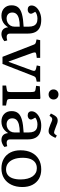

<svg xmlns="http://www.w3.org/2000/svg" viewBox="868 -1660 807 2582"><g transform="rotate(90 1271.0 -369.5)"><path d="M191.9 14.2Q128.9 14.2 90.3 -22.9Q51.8 -60.1 51.8 -121.1Q51.8 -176.3 79.3 -210.2Q106.9 -244.1 169.9 -261.5Q232.9 -278.8 338.9 -284.2V-352.1Q338.9 -393.1 327.4 -418.9Q315.9 -444.8 292.5 -457.5Q269 -470.2 231 -470.2Q204.1 -470.2 177.5 -461.7Q150.9 -453.1 139.2 -439.9Q147.9 -424.8 154.1 -413.8Q160.2 -402.8 162.6 -396Q165 -389.2 165 -383.8Q165 -364.7 149.4 -351.8Q133.8 -338.9 110.8 -338.9Q84 -338.9 69.1 -352.5Q54.2 -366.2 54.2 -391.1Q54.2 -426.3 80.6 -455.6Q106.9 -484.9 150.4 -502.9Q193.8 -521 245.1 -521Q308.1 -521 349.6 -501.5Q391.1 -481.9 411.6 -441.9Q432.1 -401.9 432.1 -340.8V-100.1Q432.1 -78.1 443.6 -67.1Q455.1 -56.2 477.1 -56.2Q488.3 -56.2 499 -58.1Q509.8 -60.1 523.9 -64L534.2 -25.9Q516.1 -8.8 490 2.7Q463.9 14.2 441.9 14.2Q398.9 14.2 375.5 -8.3Q352.1 -30.8 347.2 -75.2Q328.1 -45.4 305.2 -25.6Q282.2 -5.9 254.2 4.2Q226.1 14.2 191.9 14.2ZM230 -55.2Q260.7 -55.2 285.4 -69.1Q310.1 -83 324.5 -106.9Q338.9 -130.9 338.9 -161.1V-231.9Q274.9 -231.9 232.4 -220.9Q189.9 -210 169.4 -188Q148.9 -166 148.9 -131.8Q148.9 -95.7 170.9 -75.4Q192.9 -55.2 230 -55.2Z M744.6 0 589.4 -398.9Q583.5 -416 578.6 -426Q573.7 -436 566.7 -441.4Q559.6 -446.8 545.4 -450.2L510.7 -458L520.5 -506.8H758.3V-460.9L710.4 -454.1Q690.4 -451.2 686.5 -440.7Q682.6 -430.2 691.4 -403.8L807.6 -83H812.5L927.7 -397Q936.5 -420.9 932.1 -433.3Q927.7 -445.8 904.3 -451.2L860.4 -460.9L870.6 -506.8H1078.6V-460L1041.5 -452.1Q1024.4 -448.2 1015.9 -439.2Q1007.3 -430.2 995.6 -397.9L840.3 0Z M1130.4 0V-48.8L1187.5 -58.1Q1207.5 -61 1212.9 -71Q1218.3 -81.1 1218.3 -108.9V-381.8Q1218.3 -418 1211.9 -429.9Q1205.6 -441.9 1182.1 -444.8L1134.3 -452.1L1141.1 -502L1299.3 -509.8L1311.5 -504.9V-105Q1311.5 -85.9 1316.4 -74Q1321.3 -62 1343.3 -58.1L1399.4 -47.9V0ZM1250.5 -620.1Q1221.7 -620.1 1202.4 -638.7Q1183.1 -657.2 1183.1 -686Q1183.1 -714.8 1202.1 -733.9Q1221.2 -752.9 1250.5 -752.9Q1280.3 -752.9 1299.3 -734.4Q1318.4 -715.8 1318.4 -687Q1318.4 -658.2 1299.3 -639.2Q1280.3 -620.1 1250.5 -620.1Z M1614.7 14.2Q1551.8 14.2 1513.2 -22.9Q1474.6 -60.1 1474.6 -121.1Q1474.6 -176.3 1502.2 -210.2Q1529.8 -244.1 1592.8 -261.5Q1655.8 -278.8 1761.7 -284.2V-352.1Q1761.7 -393.1 1750.2 -418.9Q1738.8 -444.8 1715.3 -457.5Q1691.9 -470.2 1653.8 -470.2Q1627 -470.2 1600.3 -461.7Q1573.7 -453.1 1562 -439.9Q1570.8 -424.8 1576.9 -413.8Q1583 -402.8 1585.4 -396Q1587.9 -389.2 1587.9 -383.8Q1587.9 -364.7 1572.3 -351.8Q1556.6 -338.9 1533.7 -338.9Q1506.8 -338.9 1491.9 -352.5Q1477.1 -366.2 1477.1 -391.1Q1477.1 -426.3 1503.4 -455.6Q1529.8 -484.9 1573.2 -502.9Q1616.7 -521 1668 -521Q1731 -521 1772.5 -501.5Q1814 -481.9 1834.5 -441.9Q1855 -401.9 1855 -340.8V-100.1Q1855 -78.1 1866.5 -67.1Q1877.9 -56.2 1899.9 -56.2Q1911.1 -56.2 1921.9 -58.1Q1932.6 -60.1 1946.8 -64L1957 -25.9Q1939 -8.8 1912.8 2.7Q1886.7 14.2 1864.7 14.2Q1821.8 14.2 1798.3 -8.3Q1774.9 -30.8 1770 -75.2Q1751 -45.4 1728 -25.6Q1705.1 -5.9 1677 4.2Q1648.9 14.2 1614.7 14.2ZM1652.8 -55.2Q1683.6 -55.2 1708.3 -69.1Q1732.9 -83 1747.3 -106.9Q1761.7 -130.9 1761.7 -161.1V-231.9Q1697.8 -231.9 1655.3 -220.9Q1612.8 -210 1592.3 -188Q1571.8 -166 1571.8 -131.8Q1571.8 -95.7 1593.8 -75.4Q1615.7 -55.2 1652.8 -55.2ZM1745.1 -620.1Q1726.1 -620.1 1706.5 -625.5Q1687 -630.9 1654.8 -644Q1627.9 -656.2 1614.5 -661.1Q1601.1 -666 1595.5 -667.5Q1589.8 -668.9 1585 -668.9Q1571.8 -668.9 1562.3 -661.9Q1552.7 -654.8 1538.1 -631.8L1506.8 -650.9Q1523.9 -687 1537.4 -706.5Q1550.8 -726.1 1565.4 -734.1Q1580.1 -742.2 1600.1 -742.2Q1617.2 -742.2 1635 -737.1Q1652.8 -731.9 1686 -717.8Q1721.2 -704.6 1737.1 -699.2Q1752.9 -693.8 1759.8 -693.8Q1772.9 -693.8 1781.5 -701.4Q1790 -709 1803.7 -731L1835 -711.9Q1817.9 -675.8 1804.4 -656Q1791 -636.2 1777.1 -628.2Q1763.2 -620.1 1745.1 -620.1Z M2244.6 14.2Q2170.4 14.2 2115.5 -17.3Q2060.5 -48.8 2031 -106.4Q2001.5 -164.1 2001.5 -242.2Q2001.5 -328.1 2032.5 -390.6Q2063.5 -453.1 2121.6 -487.1Q2179.7 -521 2258.8 -521Q2332 -521 2384.8 -490Q2437.5 -459 2466.6 -402.1Q2495.6 -345.2 2495.6 -267.1Q2495.6 -182.1 2464.6 -118.7Q2433.6 -55.2 2377.7 -20.5Q2321.8 14.2 2244.6 14.2ZM2258.8 -47.9Q2302.7 -47.9 2332.8 -70.3Q2362.8 -92.8 2378.2 -137Q2393.6 -181.2 2393.6 -243.2Q2393.6 -293.9 2383.1 -334.5Q2372.6 -375 2353 -403.6Q2333.5 -432.1 2305.4 -447Q2277.3 -461.9 2242.7 -461.9Q2197.8 -461.9 2166.7 -439.9Q2135.7 -418 2119.1 -376Q2102.5 -334 2102.5 -272Q2102.5 -202.1 2121.6 -152.1Q2140.6 -102.1 2175.8 -75Q2210.9 -47.9 2258.8 -47.9Z"/></g></svg>

Font: Literata
Style: Regular
Weight: 400
Designer: Latin by Veronika Burian and Jose Scaglione. Greek by Irene Vlachou. Cyrillic by Vera Evstafieva.
Foundry: TypeTogether
Version: Version 3.002